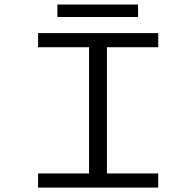

<svg xmlns="http://www.w3.org/2000/svg" viewBox="-20 -850 890 870"><path d="M240 -829.5H605.5V-773H240ZM697 -636H464.5V-64H697V0H152.5V-64H383.5V-636H152.5V-700H697Z"/></svg>

Font: League Mono Wide Light
Style: Regular
Weight: 300
Width: 8
Designer: Tyler Finck
Foundry: The League of Moveable Type / Tyler Finck
Version: Version 2.210